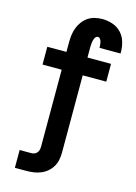

<svg xmlns="http://www.w3.org/2000/svg" viewBox="-139 -816 777 1094"><g transform="rotate(15 250.0 -269.0)"><path d="M62 205V100H129Q139 100 148 97Q157 94 163.5 86.5Q170 79 172.5 69.5Q175 60 175 50V-404H62V-509H175V-567Q175 -589 178 -611Q181 -633 189 -653.5Q197 -674 210.5 -691.5Q224 -709 242 -721Q260 -733 282 -738Q304 -743 326 -743Q356 -743 385.5 -733Q415 -723 436 -701Q457 -679 466 -649Q475 -619 475 -589Q475 -587 475 -584.5Q475 -582 475 -580H351Q351 -581 351 -581.5Q351 -582 351 -583Q351 -591 350 -599.5Q349 -608 347 -616Q345 -624 339.5 -631Q334 -638 326 -638Q319 -638 314 -632.5Q309 -627 306.5 -620.5Q304 -614 302.5 -607.5Q301 -601 300.5 -594Q300 -587 299.5 -580.5Q299 -574 299 -567V-509H438V-404H299V50Q299 72 295 93.5Q291 115 280 134Q269 153 252 167.5Q235 182 214.5 190.5Q194 199 172.5 202Q151 205 129 205Z"/></g></svg>

Font: Iosevka Slab Extrabold
Style: Regular
Weight: 800
Monospace: yes
Designer: Belleve Invis
Foundry: Belleve Invis
Version: Version 11.1.1; ttfautohint (v1.8.3)